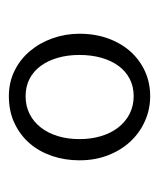

<svg xmlns="http://www.w3.org/2000/svg" viewBox="16 -656 349 420"><g transform="rotate(-90 190.0 -446.5)"><path d="M325.7 -446.8Q325.7 -412.1 315.2 -383.5Q304.7 -355 286.4 -334.7Q268.1 -314.5 243.2 -303.2Q218.3 -292 189 -292Q160.2 -292 134.5 -303.5Q108.9 -314.9 89.8 -335.4Q70.8 -356 59.8 -384.3Q48.8 -412.6 48.8 -446.8Q48.8 -478.5 58.3 -506.6Q67.9 -534.7 85.7 -555.4Q103.5 -576.2 129.6 -588.6Q155.8 -601.1 189 -601.1Q219.7 -601.1 244.9 -588.6Q270 -576.2 287.8 -554.9Q305.7 -533.7 315.7 -505.6Q325.7 -477.5 325.7 -446.8ZM279.3 -446.8Q279.3 -472.2 273.2 -493.7Q267.1 -515.1 255.6 -531Q244.1 -546.9 227.3 -555.7Q210.4 -564.5 189 -564.5Q167.5 -564.5 150.1 -555.7Q132.8 -546.9 120.6 -531.2Q108.4 -515.6 101.8 -494.1Q95.2 -472.7 95.2 -446.8Q95.2 -420.9 101.8 -399.2Q108.4 -377.4 120.8 -361.6Q133.3 -345.7 150.6 -336.9Q168 -328.1 189 -328.1Q210.4 -328.1 227.3 -336.9Q244.1 -345.7 255.6 -361.6Q267.1 -377.4 273.2 -399.2Q279.3 -420.9 279.3 -446.8Z"/></g></svg>

Font: SaysetthaMai
Style: Regular
Weight: 400
Designer: John M. Durdin
Foundry: Lao Script for Windows
Version: Version 1.101